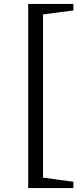

<svg xmlns="http://www.w3.org/2000/svg" viewBox="-20 -758 417 973"><path d="M123 195V-738H352V-705L151 -679L198 -737V193L151 136L352 163V195Z"/></svg>

Font: Piazzolla Thin Medium
Style: Regular
Weight: 500
Version: Version 2.005